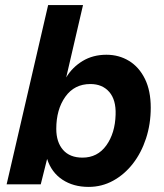

<svg xmlns="http://www.w3.org/2000/svg" viewBox="-20 -724 645 754"><path d="M398 -509Q447 -509 486.5 -485Q526 -461 549 -414.5Q572 -368 572 -301Q572 -237 553.5 -180.5Q535 -124 502 -81.5Q469 -39 424.5 -14.5Q380 10 328 10Q268 10 225 -18.5Q182 -47 165 -100L140 0H6L169 -704H306L240 -420Q264 -460 304.5 -484.5Q345 -509 398 -509ZM304 -105Q363 -105 397.5 -153Q432 -201 434 -274Q436 -332 409 -363Q382 -394 335 -394Q272 -394 236.5 -344Q201 -294 201 -218Q201 -166 227.5 -135.5Q254 -105 304 -105Z"/></svg>

Font: Prodigy Sans SemiBold
Style: Italic
Weight: 600
Italic angle: -13°
Designer: Wei Huang
Foundry: Wei Huang
Version: Version 1.003; ttfautohint (v1.8.3)